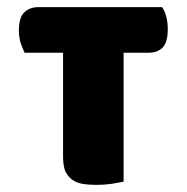

<svg xmlns="http://www.w3.org/2000/svg" viewBox="-20 -511 524 539"><path d="M435 -491Q443 -480 447 -463Q451 -447 451 -429Q451 -392 436 -377Q422 -363 397 -363H327V-1Q317 1 294 5Q273 8 251 8Q229 8 211 5Q194 2 182 -7Q170 -16 163 -31Q157 -47 157 -72V-363H49Q44 -374 38 -390Q33 -407 33 -425Q33 -462 48 -476Q63 -491 88 -491H435Z"/></svg>

Font: Baloo Cyrillic
Style: Regular
Weight: 400
Designer: Ek Type, Denis Ignatov
Foundry: Ek Type
Version: Version 1.50 July 26, 2019